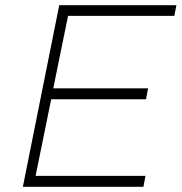

<svg xmlns="http://www.w3.org/2000/svg" viewBox="-20 -719 699 739"><path d="M651 -658H242L185 -379H550L542 -337H177L117 -42H540L532 0H68L208 -699H659Z"/></svg>

Font: TypoPRO Montserrat
Style: Italic
Weight: 275
Italic angle: -11.3°
Designer: Julieta Ulanovsky
Foundry: Julieta Ulanovsky
Version: Version 6.001